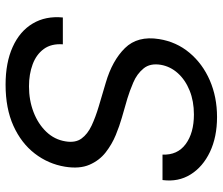

<svg xmlns="http://www.w3.org/2000/svg" viewBox="-74 -702 790 681"><g transform="rotate(90 320.5 -362.0)"><path d="M280.8 12.7Q202.6 12.7 147 -12.5Q91.3 -37.6 64 -83.5Q36.6 -129.4 42.5 -190.4H137.7Q134.8 -149.4 154.3 -122.8Q173.8 -96.2 208.7 -83.3Q243.7 -70.3 286.6 -70.3Q335.9 -70.3 377.9 -86.4Q419.9 -102.5 447.8 -131.6Q475.6 -160.6 481.9 -199.7Q487.8 -234.9 471.9 -256.6Q456.1 -278.3 425.8 -292.5Q395.5 -306.6 357.4 -317.9L273.4 -342.8Q195.3 -365.7 151.1 -410.6Q106.9 -455.6 119.1 -531.7Q128.9 -593.3 167.7 -639.6Q206.5 -686 265.6 -711.7Q324.7 -737.3 395.5 -737.3Q466.3 -737.3 519.3 -712.2Q572.3 -687 599.4 -643.3Q626.5 -599.6 619.1 -543.9H528.8Q531.2 -596.7 491.7 -626Q452.1 -655.3 386.7 -655.3Q339.4 -655.3 301.8 -640.1Q264.2 -625 240.2 -598.4Q216.3 -571.8 210.4 -538.1Q204.1 -500 223.4 -476.6Q242.7 -453.1 273.2 -440.2Q303.7 -427.2 329.6 -419.4L398.9 -399.4Q426.3 -391.6 459.2 -378.2Q492.2 -364.7 521 -342.3Q549.8 -319.8 564.9 -284.7Q580.1 -249.5 571.8 -198.2Q562 -138.7 525.1 -90.8Q488.3 -43 426.8 -15.1Q365.2 12.7 280.8 12.7Z"/></g></svg>

Font: Inter
Style: Italic
Weight: 400
Italic angle: -9.3988°
Designer: Rasmus Andersson
Foundry: rsms
Version: Version 4.001;git-66647c0bb